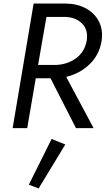

<svg xmlns="http://www.w3.org/2000/svg" viewBox="-20 -720 593 1079"><path d="M169 -700H215H352Q415 -699 463.5 -672.5Q512 -646 536 -599Q560 -552 551 -490Q538 -411 483 -358.5Q428 -306 352 -288L506 0H407L264 -280H181L133 0H51ZM345 -625H241L194 -355H293Q358 -357 406.5 -392Q455 -427 467 -490Q477 -551 442 -587Q407 -623 345 -625ZM270 61 347 92 197 339 142 318Z"/></svg>

Font: Jost*
Style: Italic
Weight: 400
Italic angle: -10°
Version: Version 3.7